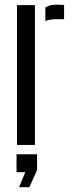

<svg xmlns="http://www.w3.org/2000/svg" viewBox="-20 -622 311 824"><path d="M174.5 -532V-589.5Q191.5 -602 222 -602Q230.5 -602 239.8 -601.5Q249 -601 255 -600.5V-539.5H223Q193.5 -539.5 174.5 -532ZM53 0V-600H130V0ZM62 181.5 88.5 117H51V40H139V108L106 181.5Z"/></svg>

Font: Big Shoulders Stencil Display Medium
Style: Regular
Weight: 500
Designer: Patric King
Foundry: XO Type Co
Version: Version 1.000